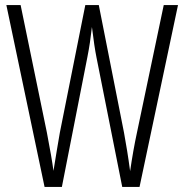

<svg xmlns="http://www.w3.org/2000/svg" viewBox="-20 -734 723 754"><path d="M679 -714H623L518 -214C508 -168 499 -117 491 -62C483 -122 476 -163 467 -213L368 -714H315L215 -213C209 -177 198 -115 190 -63C186 -94 177 -147 164 -214L61 -714H5L155 0H223L323 -509C331 -549 336 -584 341 -628C348 -572 353 -538 359 -508L460 0H528Z"/></svg>

Font: Noto Sans Lao ExtraCondensed Light
Style: Regular
Weight: 300
Width: 2
Designer: Monotype Design Team
Foundry: Monotype Imaging Inc.
Version: Version 2.003